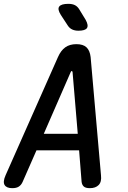

<svg xmlns="http://www.w3.org/2000/svg" viewBox="-48 -970 668 1000"><path d="M377 -23 364 -187H142L70 -23Q63 -7 50.5 1.5Q38 10 16 10Q-14 10 -24 -6.5Q-34 -23 -19 -57L254 -673Q269 -707 292 -723.5Q315 -740 350 -740Q385 -740 402.5 -723.5Q420 -707 424 -673L478 -57Q482 -23 466 -6.5Q450 10 420 10Q398 10 388.5 1.5Q379 -7 377 -23ZM357 -273 330 -594Q329 -600 325.5 -600Q322 -600 320 -594L180 -273ZM360 -810Q342 -810 328 -816.5Q314 -823 305 -837L269 -892Q250 -922 260.5 -936Q271 -950 308 -950Q329 -950 342.5 -943Q356 -936 365 -921L398 -867Q414 -838 405 -824Q396 -810 360 -810Z"/></svg>

Font: Maple Mono Medium
Style: Italic
Weight: 500
Italic angle: -10°
Monospace: yes
Designer: subframe7536
Version: Version 7.000